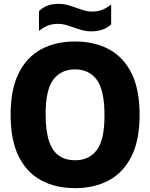

<svg xmlns="http://www.w3.org/2000/svg" viewBox="-20 -965 778 995"><path d="M369 10Q269 10 193.8 -30.2Q118.5 -70.5 76.8 -154.5Q35 -238.5 35 -370Q35 -501.5 76.8 -585.5Q118.5 -669.5 193.5 -709.8Q268.5 -750 369 -750Q469.5 -750 544.8 -709.5Q620 -669 661.8 -585Q703.5 -501 703.5 -370Q703.5 -239 661.5 -155Q619.5 -71 544.2 -30.5Q469 10 369 10ZM369 -134.5Q441.5 -134.5 481.5 -187Q521.5 -239.5 521.5 -366.5Q521.5 -498.5 481.2 -552Q441 -605.5 369 -605.5Q297 -605.5 256.8 -553.2Q216.5 -501 216.5 -373.5Q216.5 -285 234.5 -232.8Q252.5 -180.5 286.5 -157.5Q320.5 -134.5 369 -134.5ZM454 -802.5Q427.5 -802.5 404.5 -809Q381.5 -815.5 360 -823.5Q341 -830 321.5 -835.8Q302 -841.5 281.5 -841.5Q251 -841.5 228 -832.2Q205 -823 182 -805V-907.5Q202 -926.5 226 -935.8Q250 -945 284 -945Q310.5 -945 333.5 -938.2Q356.5 -931.5 378 -923.5Q397 -916.5 416.5 -910.8Q436 -905 456.5 -905Q487 -905 510 -914.2Q533 -923.5 556 -941.5V-839Q518 -802.5 454 -802.5Z"/></svg>

Font: Encode Sans Semi Condensed ExtraBold
Style: Regular
Weight: 800
Width: 4
Designer: Multiple Designers
Foundry: Impallari Type
Version: Version 3.000; ttfautohint (v1.8.3) -l 8 -r 50 -G 200 -x 14 